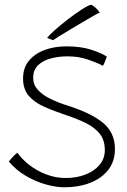

<svg xmlns="http://www.w3.org/2000/svg" viewBox="-20 -754 538 816"><path d="M252.5 42Q218.5 42 175.2 30Q132 18 90 -6.5Q48 -31 17.5 -67.5Q25 -77.5 35.5 -88.5Q46 -99.5 54 -105Q73 -77.5 104.8 -52.8Q136.5 -28 176.5 -12.8Q216.5 2.5 259.5 2.5Q305 2.5 342.8 -12Q380.5 -26.5 403 -53.2Q425.5 -80 425.5 -116Q425.5 -158 404.5 -184.8Q383.5 -211.5 346.8 -230Q310 -248.5 261.5 -264.5Q209 -282 167.5 -300.5Q126 -319 102 -347Q78 -375 78 -420.5Q78 -466 103.2 -496.2Q128.5 -526.5 170.2 -541.8Q212 -557 262 -557Q326 -557 370.5 -541.8Q415 -526.5 434 -513.5Q430.5 -502.5 425.8 -491.2Q421 -480 417.5 -474.5Q390 -488.5 352 -501.5Q314 -514.5 266.5 -514.5Q230 -514.5 196.5 -505.8Q163 -497 142 -477Q121 -457 121 -423Q121 -394 140.8 -372.2Q160.5 -350.5 192.5 -334.8Q224.5 -319 262 -307Q366 -274.5 417.2 -232.5Q468.5 -190.5 468.5 -121Q468.5 -68.5 440.2 -32.2Q412 4 363.2 23Q314.5 42 252.5 42ZM366.5 -734Q376 -730.5 386.8 -720.5Q397.5 -710.5 404 -700.5Q396.5 -697.5 376.5 -686.2Q356.5 -675 330.5 -659.5Q304.5 -644 278.5 -628.5Q252.5 -613 232.8 -600.8Q213 -588.5 206 -583.5Q201 -585 192.5 -588Q184 -591 180 -593Q190.5 -606 215 -627.8Q239.5 -649.5 269 -672.2Q298.5 -695 325 -712.2Q351.5 -729.5 366.5 -734Z"/></svg>

Font: Grandstander Thin
Style: Regular
Weight: 100
Designer: Tyler Finck
Foundry: Etcetera Type Co
Version: Version 1.200; ttfautohint (v1.8.3)